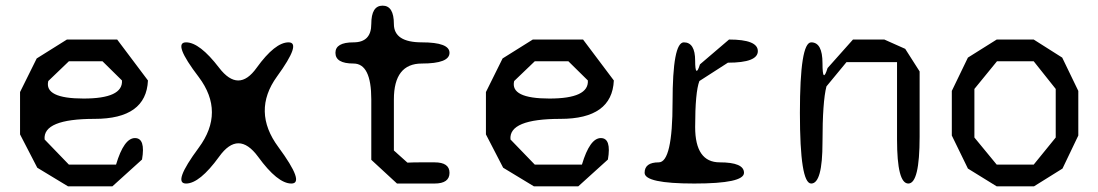

<svg xmlns="http://www.w3.org/2000/svg" viewBox="-20 -650 3890 680"><path d="M458 -161Q496 -161 483 -85L378 10H221L112 -56L51 -174V-324L110 -443L217 -510H395L504 -365Q498 -229 315 -229Q131 -229 138 -156L224 -67H391Q419 -161 458 -161ZM224 -433 151 -363Q136 -301 276 -301Q416 -301 412 -365L343 -433Z M1012 0Q963 0 894 -95Q824 -190 756 -95Q687 0 639 0Q590 0 684 -127Q777 -253 684 -377Q590 -500 639 -500Q687 -500 756 -410Q825 -320 889 -410Q954 -500 1002 -500Q1049 -500 961 -379Q872 -256 966 -129Q1061 0 1012 0Z M1474 -425Q1375 -425 1375 -298V-117L1423 -74Q1444 -75 1468 -75Q1492 -75 1519 -75Q1572 -75 1572 -38Q1572 0 1519 0H1386L1295 -84V-298Q1295 -425 1232 -425Q1168 -425 1168 -463Q1168 -500 1232 -500Q1295 -500 1295 -565Q1295 -630 1335 -630Q1375 -630 1375 -565Q1375 -500 1474 -500Q1572 -500 1572 -463Q1572 -425 1474 -425Z M2108 -161Q2146 -161 2133 -85L2028 10H1871L1762 -56L1701 -174V-324L1760 -443L1867 -510H2045L2154 -365Q2148 -229 1965 -229Q1781 -229 1788 -156L1874 -67H2041Q2069 -161 2108 -161ZM1874 -433 1801 -363Q1786 -301 1926 -301Q2066 -301 2062 -365L1993 -433Z M2558 -428 2457 -363Q2442 -324 2442 -200Q2442 -75 2529 -75Q2615 -75 2615 -38Q2615 0 2439 0Q2263 0 2263 -38Q2263 -75 2313 -75Q2362 -75 2362 -288Q2362 -500 2402 -500Q2442 -500 2442 -435Q2442 -403 2446.5 -399.5Q2451 -396 2459 -422L2562 -510Q2664 -510 2664 -469Q2664 -428 2558 -428Z M3112 -510 3186 -477 3237 -397V-166Q3237 0 3197 0Q3157 0 3157 -156V-430H2978L2907 -344Q2893 -290 2893 -146Q2893 0 2853 0Q2813 0 2813 -250Q2813 -500 2853 -500Q2893 -500 2893 -426Q2893 -351 2911 -409L3001 -510Z M3510 10 3408 -53 3351 -170V-328L3408 -446L3510 -510H3641L3742 -446L3799 -328V-170L3743 -53L3642 10ZM3641 -67 3719 -163V-335L3641 -433H3511L3431 -335V-163L3510 -67Z"/></svg>

Font: Syne Mono
Style: Regular
Weight: 400
Monospace: yes
Designer: Lucas Descroix
Foundry: Bonjour Monde
Version: Version 2.000; ttfautohint (v1.8.3)